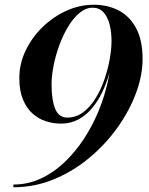

<svg xmlns="http://www.w3.org/2000/svg" viewBox="-20 -780 630 810"><path d="M36.5 10V-1.5Q97 -1.5 151 -26.2Q205 -51 251 -94.5Q297 -138 333.5 -193.5Q370 -249 395.5 -311Q421 -373 434.8 -435.2Q448.5 -497.5 448.5 -554L450.5 -607Q450.5 -646.5 442 -678.2Q433.5 -710 416 -728.8Q398.5 -747.5 371 -747.5Q342 -747.5 315.8 -725.8Q289.5 -704 267.8 -668Q246 -632 230.2 -589Q214.5 -546 206 -502.8Q197.5 -459.5 197.5 -424.5Q197.5 -358 212.8 -321Q228 -284 263.5 -284Q301.5 -284 331.5 -306.8Q361.5 -329.5 384 -366.5Q406.5 -403.5 421.2 -447Q436 -490.5 443.2 -532.5Q450.5 -574.5 450.5 -607H461.5Q461.5 -579.5 456.5 -543.2Q451.5 -507 440.2 -467.5Q429 -428 411.2 -391Q393.5 -354 368.5 -324Q343.5 -294 310.8 -276.2Q278 -258.5 237 -258.5Q204 -258.5 172.8 -268.8Q141.5 -279 116.5 -301.8Q91.5 -324.5 76.5 -361Q61.5 -397.5 61.5 -450Q61.5 -511 88 -566.5Q114.5 -622 159.5 -665.8Q204.5 -709.5 260.5 -734.8Q316.5 -760 375.5 -760Q434 -760 480.5 -736Q527 -712 554.2 -661.2Q581.5 -610.5 581.5 -530.5Q581.5 -462.5 554 -388Q526.5 -313.5 476.5 -243Q426.5 -172.5 358.2 -115.2Q290 -58 208.2 -24Q126.5 10 36.5 10Z"/></svg>

Font: Bodoni Moda 18pt SemiBold
Style: Italic
Weight: 600
Italic angle: -13°
Designer: Owen Earl
Foundry: indestructible type
Version: Version 2.005